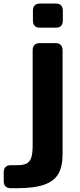

<svg xmlns="http://www.w3.org/2000/svg" viewBox="-38 -799 439 1053"><path d="M21.5 107H53.2Q87.2 107 105.5 99Q123.8 91 132.5 67.9Q141.1 44.8 141.1 -1.2V-523.4Q141.1 -542.5 151.1 -552.5Q161.1 -562.5 180.2 -562.5H266.1Q285.2 -562.5 295.2 -552.5Q305.2 -542.5 305.2 -523.4V46.9Q305.2 113.6 282.4 153.9Q259.6 194.2 204.8 213.7Q150.1 233.2 53.2 233.2H21.5Q2.4 233.2 -7.6 223.2Q-17.6 213.2 -17.6 194.1V146.1Q-17.6 127.1 -7.6 117Q2.4 107 21.5 107ZM180.2 -779.5H269Q287.2 -779.5 296.9 -769.5Q306.6 -759.5 306.6 -740.4V-686.1Q306.6 -667.1 296.9 -657.1Q287.2 -647.1 269 -647.1H180.2Q162 -647.1 152.3 -657.1Q142.6 -667.1 142.6 -686.1V-740.4Q142.6 -759.5 152.3 -769.5Q162 -779.5 180.2 -779.5Z"/></svg>

Font: Gyrochrome
Style: Regular
Weight: 400
Designer: David Moles
Foundry: David Moles
Version: Version 1.005;Glyphs 3.2.3 (3260)